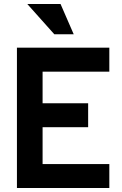

<svg xmlns="http://www.w3.org/2000/svg" viewBox="-20 -938 610 958"><path d="M282 -918.2 347.8 -767H251L116 -918.2ZM64.5 -700H192.5V0H64.5ZM84.5 -422.8H419.8V-303.2H84.5ZM84.5 -700H525.5V-580.5H84.5ZM84.5 -119.5H525.5V0H84.5Z"/></svg>

Font: Haskoy
Style: Regular
Weight: 400
Designer: Ertekin Erdin
Foundry: Ertekin Erdin
Version: Version 1.500